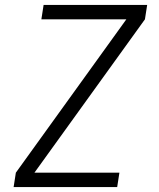

<svg xmlns="http://www.w3.org/2000/svg" viewBox="-20 -755 640 775"><path d="M35 0 44 -58 490 -677H147L156 -735H574L565 -677L119 -58H462L453 0Z"/></svg>

Font: Iosevka Aile Light Oblique
Style: Regular
Weight: 300
Italic angle: -9°
Designer: Belleve Invis
Foundry: Belleve Invis
Version: Version 31.1.0; ttfautohint (v1.8.4)